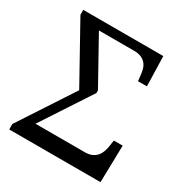

<svg xmlns="http://www.w3.org/2000/svg" viewBox="-165 -845 936 975"><g transform="rotate(30 302.5 -357.0)"><path d="M413.1 -91.8Q436.5 -91.8 453.1 -98.9Q469.7 -106 480.7 -118.7Q491.7 -131.3 498 -148.9Q504.4 -166.5 506.8 -187L511.2 -216.8H563L558.1 0H22.9V-32.2L231 -350.1L44.9 -685.1V-713.9H514.2L519 -539.1H466.8L461.9 -582Q460 -598.6 454.6 -613.3Q449.2 -627.9 438.7 -638.9Q428.2 -649.9 412.4 -656.5Q396.5 -663.1 374 -663.1H166L314 -397V-381.8L124 -91.8Z"/></g></svg>

Font: Droid Serif
Style: Regular
Weight: 400
Designer: Monotype Design team
Foundry: Monotype Imaging Inc.
Version: Version 1.03